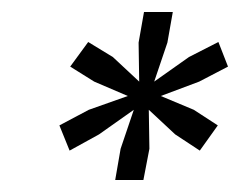

<svg xmlns="http://www.w3.org/2000/svg" viewBox="-20 -749 400 320"><path d="M172 -449 181 -501 203 -566 145 -525 96 -498 79 -540 128 -566 193 -589 137 -613 97 -638 127 -679 168 -654 212 -613 211 -678 220 -729H268L259 -678L237 -613L295 -654L344 -679L360 -638L312 -613L248 -589L303 -566L343 -540L313 -498L272 -525L228 -566L229 -501L219 -449Z"/></svg>

Font: Mona Sans ExtraLight Medium
Style: Italic
Weight: 500
Italic angle: -11.6951°
Version: Version 2.000